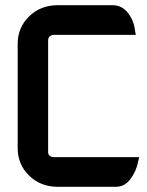

<svg xmlns="http://www.w3.org/2000/svg" viewBox="-20 -720 565 738"><path d="M415 -700Q450 -699 472.5 -669.5Q495 -640 499 -602L502 -586H188Q177 -586 171 -580Q165 -574 165 -565V-135Q165 -127 171 -121.5Q177 -116 188 -116H515L511 -99Q504 -62 481.5 -32Q459 -2 426 -2H202Q136 -2 92 -45Q48 -88 48 -150V-552Q48 -614 92 -657Q136 -700 202 -700Z"/></svg>

Font: FifthLeg
Style: Bold
Weight: 700
Designer: Jakub Steiner
Version: Version 1.0